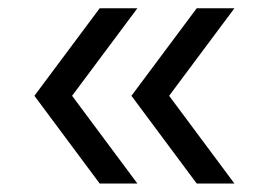

<svg xmlns="http://www.w3.org/2000/svg" viewBox="-20 -514 632 466"><path d="M222 -68.5 63.5 -281.5 222 -494H313.5L155 -281.5L313.5 -68.5ZM457.5 -68.5 299 -281.5 457.5 -494H549L390.5 -281.5L549 -68.5Z"/></svg>

Font: Encode Sans Exp
Style: Regular
Weight: 400
Width: 7
Designer: Multiple Designers
Foundry: Impallari Type
Version: Version 3.002; ttfautohint (v1.8.3) -l 8 -r 50 -G 200 -x 14 